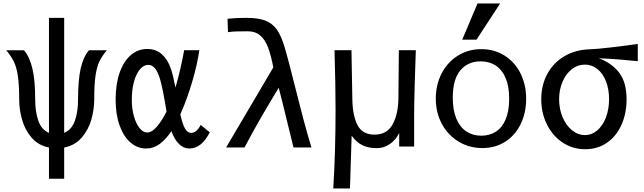

<svg xmlns="http://www.w3.org/2000/svg" viewBox="-20 -834 3640 1086"><path d="M257 0.5Q196.5 -11.5 158.8 -55.5Q121 -99.5 104.8 -157.2Q88.5 -215 88.5 -273Q88.5 -355.5 81 -405Q73.5 -454.5 58.5 -485.2Q43.5 -516 15.5 -549.5H116Q148 -511.5 163.5 -445.2Q179 -379 179 -272Q179 -202 196.8 -151Q214.5 -100 257 -82.5V-733H343V-82.5Q385.5 -100 403.5 -150.8Q421.5 -201.5 421.5 -272Q421.5 -380 436.2 -446Q451 -512 483 -549.5H584Q556.5 -516.5 542 -485.8Q527.5 -455 520.2 -405.8Q513 -356.5 513 -273Q513 -215 496.5 -157.2Q480 -99.5 442 -55.5Q404 -11.5 343 0.5V177H257Z M634 -271Q634 -357.5 656.5 -422.2Q679 -487 719.5 -522Q760 -557 812.5 -557Q862.5 -557 895.8 -527Q929 -497 947 -444Q958.5 -410.5 972.5 -339Q988 -392 1001.8 -452.5Q1015.5 -513 1021.5 -550H1107.5Q1095 -465.5 1067 -371Q1039 -276.5 1007 -203.5L1000 -187.5Q1011.5 -134.5 1025.5 -108.5Q1039.5 -82.5 1062 -82.5Q1077.5 -82.5 1091 -94.5Q1104.5 -106.5 1115 -127.5L1166.5 -85.5Q1119.5 6 1051.5 6Q1018.5 6 992.8 -19.2Q967 -44.5 949.5 -92Q919 -46.5 884 -20.2Q849 6 806 6Q757.5 6 718.2 -27.8Q679 -61.5 656.5 -124.2Q634 -187 634 -271ZM812.5 -84.5Q838.5 -84.5 867 -117.2Q895.5 -150 922 -203Q912.5 -262.5 902 -315.5Q891.5 -368.5 884 -390.5Q872 -428.5 856.2 -447.8Q840.5 -467 818.5 -467Q793.5 -467 772.2 -442.8Q751 -418.5 738.2 -373.2Q725.5 -328 725.5 -268.5Q725.5 -220 737.2 -177.5Q749 -135 769 -109.8Q789 -84.5 812.5 -84.5Z M1446.5 -318 1526 -453Q1512.5 -522.5 1496 -566Q1479.5 -609.5 1452 -633.2Q1424.5 -657 1382 -657Q1338.5 -657 1316.2 -656.2Q1294 -655.5 1269.5 -652L1267 -728Q1299.5 -731 1321.2 -732Q1343 -733 1374 -733Q1439.5 -733 1479.2 -718.2Q1519 -703.5 1545 -667.8Q1571 -632 1590.5 -565Q1604 -519 1619.5 -459.2Q1635 -399.5 1649.5 -341Q1676.5 -233.5 1696.8 -157.2Q1717 -81 1741.5 0H1640L1613.5 -108Q1577.5 -258 1556.5 -337.5Q1499.5 -244 1455.2 -167.2Q1411 -90.5 1363 0H1259Q1376 -197 1446.5 -318Z M1878 -214Q1878 -354.5 1872 -550H1968L1973 -268Q1975 -178 2002.8 -125.2Q2030.5 -72.5 2099 -72.5Q2168.5 -72.5 2200.5 -130.2Q2232.5 -188 2233.5 -278L2236 -550H2332Q2329 -480 2325.8 -361.2Q2322.5 -242.5 2322.5 -191V-5H2238V-82Q2220 -44 2186.2 -20Q2152.5 4 2111 4Q2065.5 4 2031.5 -11.8Q1997.5 -27.5 1969 -66.5L1959.5 232H1865Q1878 27 1878 -214Z M2445 -276.5Q2445 -355 2478 -418.8Q2511 -482.5 2569.8 -519.2Q2628.5 -556 2702.5 -556Q2775.5 -556 2833.2 -520Q2891 -484 2923.5 -420Q2956 -356 2956 -275Q2956 -196 2925.2 -132.5Q2894.5 -69 2838.2 -32.8Q2782 3.5 2708.5 3.5Q2635.5 3.5 2575.2 -32.2Q2515 -68 2480 -132Q2445 -196 2445 -276.5ZM2860 -275.5Q2860 -346 2839.8 -393.2Q2819.5 -440.5 2783.2 -463.8Q2747 -487 2698.5 -487Q2627 -487 2584 -436.2Q2541 -385.5 2541 -281.5Q2541 -211 2561.2 -162.8Q2581.5 -114.5 2618 -90.5Q2654.5 -66.5 2702.5 -66.5Q2748.5 -66.5 2784 -88.8Q2819.5 -111 2839.8 -158Q2860 -205 2860 -275.5ZM2594.5 -609.5 2681 -814.5H2809L2675 -609.5Z M3041.5 -272.5Q3041.5 -353 3076 -416.2Q3110.5 -479.5 3172.2 -516Q3234 -552.5 3313 -555Q3352.5 -556 3441.2 -566.5Q3530 -577 3587.5 -585.5V-488Q3473 -500 3367 -504.5Q3441 -477 3482.5 -422.5Q3524 -368 3524 -272Q3524 -193 3495.5 -128.8Q3467 -64.5 3414 -27.2Q3361 10 3290.5 10Q3219.5 10 3162.8 -27.5Q3106 -65 3073.8 -129.8Q3041.5 -194.5 3041.5 -272.5ZM3425 -273.5Q3425 -329 3407.8 -373.5Q3390.5 -418 3359.5 -443.2Q3328.5 -468.5 3288.5 -468.5Q3247.5 -468.5 3214.2 -442.5Q3181 -416.5 3161.8 -371.8Q3142.5 -327 3142.5 -272.5Q3142.5 -217.5 3162.2 -171Q3182 -124.5 3215.5 -97.2Q3249 -70 3288.5 -70Q3327.5 -70 3358.8 -97Q3390 -124 3407.5 -170.5Q3425 -217 3425 -273.5Z"/></svg>

Font: JuliaMono Medium
Style: Regular
Weight: 500
Monospace: yes
Designer: cormullion
Foundry: corm
Version: Version 0.054; ttfautohint (v1.8.4)